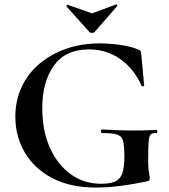

<svg xmlns="http://www.w3.org/2000/svg" viewBox="-20 -831 759 863"><path d="M409 12Q296 12 215 -30.5Q134 -73 91.5 -145.5Q49 -218 49 -306Q49 -380 77.5 -440.5Q106 -501 157.5 -544.5Q209 -588 278 -612Q347 -636 428 -636Q473 -636 521.5 -629Q570 -622 600 -609Q609 -606 611.5 -601.5Q614 -597 615 -586L628 -447Q628 -444 623 -443Q618 -442 616 -446Q582 -522 520.5 -565.5Q459 -609 379 -609Q275 -609 222.5 -536.5Q170 -464 170 -344Q170 -243 204.5 -166.5Q239 -90 298.5 -47.5Q358 -5 434 -5Q472 -5 495 -14Q518 -23 528.5 -49Q539 -75 539 -126Q539 -174 533.5 -196.5Q528 -219 507 -226Q486 -233 440 -233Q434 -233 434 -241Q434 -249 439 -249Q508 -245 564 -244.5Q620 -244 682 -247Q687 -247 687 -240Q687 -233 682 -233Q665 -234 657.5 -226.5Q650 -219 648 -194Q646 -169 646 -116Q646 -83 648 -67Q650 -51 651.5 -43.5Q653 -36 653 -28Q653 -22 650.5 -20Q648 -18 641 -16Q586 -4 525.5 4Q465 12 409 12ZM382 -687 279 -802Q278 -805 281 -808Q284 -811 285 -809L394 -771L502 -811Q504 -812 506.5 -809Q509 -806 507 -804L405 -687Q401 -683 394 -683Q387 -683 382 -687Z"/></svg>

Font: Cormorant Garamond Light
Style: Regular
Weight: 300
Designer: Christian Thalmann (Catharsis Fonts)
Foundry: Catharsis Fonts
Version: Version 4.001